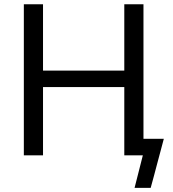

<svg xmlns="http://www.w3.org/2000/svg" viewBox="-20 -733 815 906"><path d="M92.5 0V-713H183V-400H566.5V-713H657V-78H753Q745 -48 737.2 -18.5Q729.5 11 721.5 40Q714 68 706.5 96.8Q699 125.5 691 153.5H615L654 0H566.5V-322H183V0Z"/></svg>

Font: Commissioner
Style: Regular
Weight: 400
Designer: Kostas Bartsokas
Foundry: Kostas Bartsokas
Version: Version 1.000; ttfautohint (v1.8.3)